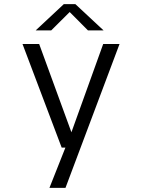

<svg xmlns="http://www.w3.org/2000/svg" viewBox="-20 -714 690 934"><path d="M220.5 200 307.5 -19.5 326 4H280L89.5 -500H170.5L335.5 -48.5H319.5L482 -500H561.5L298.5 200ZM153.5 -566 290.5 -694H346.5L484 -566H408L319 -655.5L229 -566Z"/></svg>

Font: Trispace Thin Light
Style: Regular
Weight: 300
Version: Version 1.210